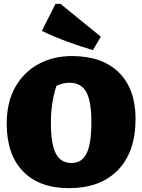

<svg xmlns="http://www.w3.org/2000/svg" viewBox="-20 -966 741 1000"><path d="M339 14Q185 14 100 -73.5Q15 -161 15 -322Q15 -432 58.5 -510.5Q102 -589 179 -631.5Q256 -674 355 -674Q513 -674 599.5 -588Q686 -502 686 -347Q686 -175 594.5 -80.5Q503 14 339 14ZM353 -117Q407 -117 431.5 -168Q456 -219 456 -330Q456 -438 429.5 -486.5Q403 -535 342 -535Q308 -535 274 -519Q245 -431 245 -326Q245 -217 270.5 -167Q296 -117 353 -117ZM464 -705Q396 -725 329.5 -749.5Q263 -774 198 -805L269 -946H295L505 -775Z"/></svg>

Font: Piazzolla SC Black
Style: Regular
Weight: 900
Designer: Juan Pablo del Peral
Foundry: Huerta Tipografica
Version: Version 1.330